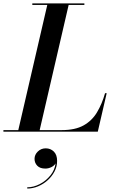

<svg xmlns="http://www.w3.org/2000/svg" viewBox="-66 -770 674 1123"><path d="M136 159.2Q136 134.8 155.2 116.2Q174.4 97.6 201.6 97.6Q229.6 97.6 248.8 116.4Q268 135.2 268 171.2Q268 204 252.8 233Q237.6 262 212.4 284.6Q187.2 307.2 156.2 320Q125.2 332.8 93.6 332.8L93.2 325.6Q130 325.6 166.4 306.8Q202.8 288 228.6 256.2Q254.4 224.4 259.2 185.6Q250.4 200 233.6 208Q216.8 216 199.2 216Q168 216 152 199.4Q136 182.8 136 159.2ZM506 0H-46V-9H41L210.5 -741H123V-750H427.5V-741H335.5L166 -9H295Q373.5 -9 422.8 -36.5Q472 -64 501.2 -112.8Q530.5 -161.5 548.5 -225H558Z"/></svg>

Font: Bodoni* 24pt Medium
Style: Italic
Weight: 500
Italic angle: -13°
Version: Version 2.3